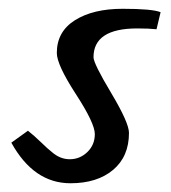

<svg xmlns="http://www.w3.org/2000/svg" viewBox="-20 -419 391 439"><path d="M5.9 -92.8 43.9 -120.1Q58.1 -108.9 74 -93.5Q89.8 -78.1 98.1 -71.8Q117.2 -54.7 140.1 -54.9Q163.1 -55.2 179.9 -71.5Q196.8 -87.9 196.8 -112.5Q196.8 -137.2 153.3 -204.1Q109.9 -271 109.9 -297.9Q109.9 -346.7 151.4 -372.8Q192.9 -398.9 260.5 -398.9Q328.1 -398.9 347.2 -391.1L337.9 -352.1Q320.8 -354 293.9 -354Q193.8 -354 193.8 -288.1Q193.8 -273.9 234.4 -206.1Q274.9 -138.2 274.9 -115.2Q274.9 -61 238.5 -30.5Q202.1 0 141.1 0Q57.1 0 5.9 -92.8Z"/></svg>

Font: Marck Script
Style: Regular
Weight: 400
Designer: Denis Masharov, Marck Fogel
Foundry: Denis Masharov
Version: Version 1.002